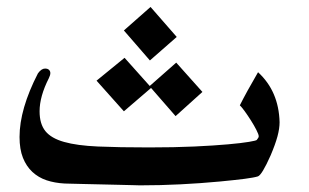

<svg xmlns="http://www.w3.org/2000/svg" viewBox="-20 -541 912 566"><path d="M501 -432.1 421.9 -362.8 345.2 -451.2 423.8 -520.5ZM425.3 -281.7 345.2 -212.9 264.6 -303.2 347.2 -370.6 421.4 -287.6 499.5 -356.4 576.7 -270 497.6 -198.7ZM804.2 -180.7Q804.2 -162.1 797.9 -138.7Q791.5 -115.2 777.8 -83Q752 -24.9 740.2 -21Q729.5 -17.6 701.7 -13.9Q673.8 -10.3 627.9 -5.9Q570.3 -0.5 512 2.4Q453.6 5.4 392.1 5.4Q391.1 5.4 374.8 4.9Q358.4 4.4 334.2 3.9Q310.1 3.4 282 2.7Q253.9 2 229.5 1.5Q205.1 1 188.5 0.5Q171.9 0 170.4 0Q141.6 -1.5 117.4 -9.5Q93.3 -17.6 75.4 -34.2Q57.6 -50.8 47.6 -75.9Q37.6 -101.1 37.6 -137.2Q37.6 -219.2 91.8 -324.7Q102.1 -338.9 112.8 -338.9Q120.6 -338.9 124.5 -335Q128.4 -331.1 128.4 -325.7Q128.4 -319.3 124 -310.5Q96.7 -256.8 96.7 -212.9Q96.7 -175.8 113.8 -154.5Q130.9 -133.3 168.9 -122.6Q207 -111.8 268.6 -109.1Q330.1 -106.4 418.9 -106.4Q494.1 -106.4 552.7 -109.1Q611.3 -111.8 651.9 -115.5Q692.4 -119.1 713.9 -122.8Q735.4 -126.5 736.8 -128.4Q738.3 -130.9 740.5 -133.5Q742.7 -136.2 742.7 -139.2Q742.7 -144.5 735.8 -158Q729 -171.4 719.7 -186Q710.4 -200.7 701.2 -213.4Q691.9 -226.1 687 -230.5Q696.8 -250 710.2 -274.4Q723.6 -298.8 740.7 -328.1Q801.8 -272 804.2 -180.7Z"/></svg>

Font: SakalBharati
Style: Regular
Weight: 400
Designer: CDAC GIST
Foundry: CDAC
Version: 13.02